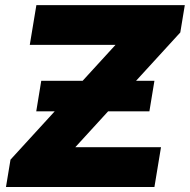

<svg xmlns="http://www.w3.org/2000/svg" viewBox="-20 -748 759 768"><path d="M3.9 0 22 -109.4 441.9 -568.4H99.1L125.5 -727.5H719.2L701.2 -618.2L281.2 -159.2H624L597.7 0ZM125 -302.7 145 -424.8H597.7L577.6 -302.7Z"/></svg>

Font: Inter 17pt Black
Style: Italic
Weight: 900
Italic angle: -9.3988°
Version: Version 4.001;git-66647c0bb